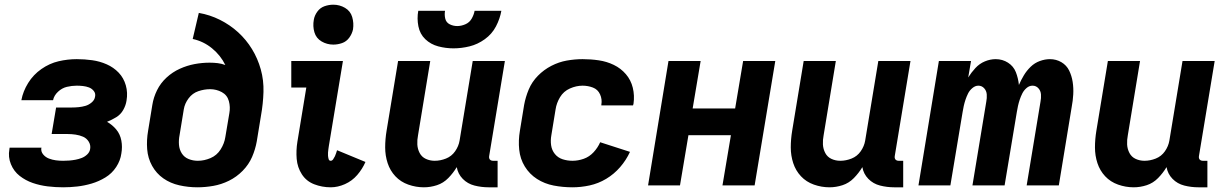

<svg xmlns="http://www.w3.org/2000/svg" viewBox="-20 -790 5224 818"><path d="M249 8Q279 8 309.5 4.5Q340 1 370.5 -8Q401 -17 429 -34Q457 -51 475 -78.5Q493 -106 497 -136Q502 -164 497 -191Q492 -218 475.5 -238Q459 -258 436 -271Q456 -279 475 -290.5Q494 -302 505 -321.5Q516 -341 519 -361Q525 -395 516 -426.5Q507 -458 485.5 -480.5Q464 -503 434.5 -516Q405 -529 372.5 -533.5Q340 -538 307 -538Q268 -538 229.5 -529Q191 -520 156.5 -496Q122 -472 100 -436.5Q78 -401 71 -363H206Q210 -383 227 -399Q244 -415 265 -420Q286 -425 307 -425Q320 -425 333.5 -423.5Q347 -422 359 -417.5Q371 -413 379.5 -402.5Q388 -392 385 -378Q383 -364 370.5 -353.5Q358 -343 344 -339Q330 -335 315.5 -333.5Q301 -332 287 -332H219L200 -219H268Q285 -219 302 -216.5Q319 -214 334 -207.5Q349 -201 358 -186.5Q367 -172 364 -155Q362 -142 351.5 -132Q341 -122 328 -117Q315 -112 301.5 -109.5Q288 -107 275 -106Q262 -105 249 -105Q233 -105 218 -107Q203 -109 188.5 -114.5Q174 -120 164 -132Q154 -144 156 -159L157 -161H21Q20 -158 20 -154Q14 -121 26.5 -90.5Q39 -60 64 -40.5Q89 -21 119.5 -10.5Q150 0 183 4Q216 8 249 8Z M821 8Q854 8 888.5 2Q923 -4 955.5 -20Q988 -36 1014 -62.5Q1040 -89 1054 -121.5Q1068 -154 1074 -188L1092 -298Q1101 -348 1102.5 -398Q1104 -448 1091 -494.5Q1078 -541 1053.5 -581Q1029 -621 994.5 -652.5Q960 -684 917 -705.5Q874 -727 827 -735L801 -624Q847 -614 883.5 -584Q920 -554 940 -513Q924 -519 907.5 -521Q891 -523 873 -523Q841 -523 809 -517Q777 -511 746 -497Q715 -483 689.5 -459.5Q664 -436 649 -405.5Q634 -375 629 -343L611 -233Q604 -193 607 -154.5Q610 -116 628 -83.5Q646 -51 676 -30Q706 -9 744 -0.5Q782 8 821 8ZM823 -105Q802 -105 783.5 -112.5Q765 -120 754.5 -136.5Q744 -153 742.5 -173.5Q741 -194 745 -214L763 -324Q767 -349 783.5 -371Q800 -393 825 -401.5Q850 -410 875 -410Q902 -410 925 -397.5Q948 -385 955 -359.5Q962 -334 957 -307L940 -206Q936 -179 920 -153.5Q904 -128 877 -116.5Q850 -105 823 -105Z M1389 8Q1419 8 1449.5 -5.5Q1480 -19 1502 -44.5Q1524 -70 1537 -100L1416 -150Q1414 -144 1412 -137.5Q1410 -131 1407 -124.5Q1404 -118 1399.5 -111.5Q1395 -105 1389 -105Q1382 -105 1380 -112.5Q1378 -120 1377.5 -126.5Q1377 -133 1377.5 -140Q1378 -147 1379 -154Q1380 -161 1381 -168L1441 -530H1221V-417H1285L1247 -186Q1241 -149 1244 -113Q1247 -77 1266 -47.5Q1285 -18 1318.5 -5Q1352 8 1389 8ZM1400 -600Q1419 -600 1437.5 -606.5Q1456 -613 1468 -629.5Q1480 -646 1484 -665Q1488 -692 1480.5 -717.5Q1473 -743 1450 -756.5Q1427 -770 1400 -770Q1381 -770 1362.5 -763.5Q1344 -757 1332 -740.5Q1320 -724 1317 -706Q1312 -678 1319.5 -652.5Q1327 -627 1350 -613.5Q1373 -600 1400 -600Z M1786 8Q1814 8 1841.5 -1Q1869 -10 1890 -31.5Q1911 -53 1926 -78Q1931 -49 1951.5 -28Q1972 -7 2001.5 0.5Q2031 8 2062 8H2100V-105H2080Q2075 -105 2070.5 -107.5Q2066 -110 2064.5 -115Q2063 -120 2064 -125L2131 -530H1994L1938 -191Q1934 -167 1919 -145.5Q1904 -124 1880 -114.5Q1856 -105 1832 -105Q1812 -105 1794.5 -113Q1777 -121 1768 -138Q1759 -155 1758 -174.5Q1757 -194 1761 -214L1813 -530H1676L1627 -233Q1621 -197 1621 -162Q1621 -127 1631.5 -95Q1642 -63 1664.5 -39Q1687 -15 1719.5 -3.5Q1752 8 1786 8ZM1912 -584Q1946 -584 1980.5 -592.5Q2015 -601 2045.5 -623Q2076 -645 2093 -677.5Q2110 -710 2116 -744H2002Q1999 -727 1989.5 -710.5Q1980 -694 1962.5 -686.5Q1945 -679 1928 -679Q1911 -679 1896 -686.5Q1881 -694 1877 -710.5Q1873 -727 1876 -744H1762Q1756 -711 1762.5 -678Q1769 -645 1792 -623Q1815 -601 1847 -592.5Q1879 -584 1912 -584Z M2419 8Q2455 8 2492 0Q2529 -8 2562.5 -28Q2596 -48 2622 -78Q2648 -108 2664 -143L2537 -184Q2527 -161 2509 -141.5Q2491 -122 2467 -113.5Q2443 -105 2419 -105Q2397 -105 2377 -111.5Q2357 -118 2344 -134Q2331 -150 2328 -171Q2325 -192 2329 -214L2347 -324Q2351 -351 2366 -376Q2381 -401 2408 -413Q2435 -425 2462 -425Q2485 -425 2506 -417Q2527 -409 2536.5 -388Q2546 -367 2542 -344V-341H2677L2679 -348Q2684 -383 2676 -416Q2668 -449 2646.5 -474Q2625 -499 2595 -513.5Q2565 -528 2531 -533Q2497 -538 2462 -538Q2429 -538 2395 -532Q2361 -526 2329 -509.5Q2297 -493 2271.5 -467Q2246 -441 2232.5 -408.5Q2219 -376 2213 -343L2195 -233Q2188 -192 2192 -152.5Q2196 -113 2216 -80.5Q2236 -48 2268 -27.5Q2300 -7 2339 0.5Q2378 8 2419 8Z M2741 0H2877L2913 -214H3094L3058 0H3195L3283 -530H3146L3112 -328H2931L2965 -530H2828Z M3514 8Q3542 8 3569.5 -1Q3597 -10 3618 -31.5Q3639 -53 3654 -78Q3659 -49 3679.5 -28Q3700 -7 3729.5 0.5Q3759 8 3790 8H3828V-105H3808Q3803 -105 3798.5 -107.5Q3794 -110 3792.5 -115Q3791 -120 3792 -125L3859 -530H3722L3666 -191Q3662 -167 3647 -145.5Q3632 -124 3608 -114.5Q3584 -105 3560 -105Q3540 -105 3522.5 -113Q3505 -121 3496 -138Q3487 -155 3486 -174.5Q3485 -194 3489 -214L3541 -530H3404L3355 -233Q3349 -197 3349 -162Q3349 -127 3359.5 -95Q3370 -63 3392.5 -39Q3415 -15 3447.5 -3.5Q3480 8 3514 8Z M3893 0H4029L4081 -312Q4083 -325 4086 -338.5Q4089 -352 4093.5 -365.5Q4098 -379 4104.5 -392Q4111 -405 4123 -415Q4135 -425 4148 -425Q4163 -425 4173 -414Q4183 -403 4184 -387.5Q4185 -372 4182 -357L4123 0H4260L4312 -312Q4314 -325 4317 -338.5Q4320 -352 4324.5 -365.5Q4329 -379 4335.5 -392Q4342 -405 4353.5 -415Q4365 -425 4379 -425Q4394 -425 4404 -414Q4414 -403 4415 -387.5Q4416 -372 4413 -357L4354 0H4491L4546 -335Q4551 -361 4552.5 -388Q4554 -415 4550 -441Q4546 -467 4535 -489.5Q4524 -512 4502 -525Q4480 -538 4453 -538Q4432 -538 4410 -530Q4388 -522 4371 -505.5Q4354 -489 4342 -469Q4330 -449 4321 -428Q4318 -457 4308 -482.5Q4298 -508 4274.5 -523Q4251 -538 4222 -538Q4199 -538 4176 -528.5Q4153 -519 4135.5 -500Q4118 -481 4105 -460L4117 -530H3980Z M4810 8Q4838 8 4865.5 -1Q4893 -10 4914 -31.5Q4935 -53 4950 -78Q4955 -49 4975.5 -28Q4996 -7 5025.5 0.5Q5055 8 5086 8H5124V-105H5104Q5099 -105 5094.5 -107.5Q5090 -110 5088.5 -115Q5087 -120 5088 -125L5155 -530H5018L4962 -191Q4958 -167 4943 -145.5Q4928 -124 4904 -114.5Q4880 -105 4856 -105Q4836 -105 4818.5 -113Q4801 -121 4792 -138Q4783 -155 4782 -174.5Q4781 -194 4785 -214L4837 -530H4700L4651 -233Q4645 -197 4645 -162Q4645 -127 4655.5 -95Q4666 -63 4688.5 -39Q4711 -15 4743.5 -3.5Q4776 8 4810 8Z"/></svg>

Font: Iosevka Sparkle Extrabold
Style: Italic
Weight: 800
Italic angle: -9°
Designer: Belleve Invis
Foundry: Belleve Invis
Version: Version 4.5.0; ttfautohint (v1.8.3)